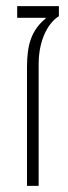

<svg xmlns="http://www.w3.org/2000/svg" viewBox="-20 -606 222 626"><path d="M68 0H106V-397C106 -485 144 -537 172 -553V-586H36V-548H129V-546C82 -507 68 -460 68 -386Z"/></svg>

Font: Noto Sans Hebrew ExtraCondensed ExtraLight
Style: Regular
Weight: 200
Width: 2
Designer: Monotype Design Team
Foundry: Monotype Imaging Inc.
Version: Version 2.004